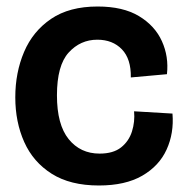

<svg xmlns="http://www.w3.org/2000/svg" viewBox="-20 -556 569 590"><path d="M284 14Q196 14 139 -22Q82 -58 54.5 -119.5Q27 -181 27 -257Q27 -333 54 -396.5Q81 -460 137 -498Q193 -536 280 -536Q358 -536 407 -506.5Q456 -477 477.5 -429.5Q499 -382 493 -328L382 -318Q383 -375 354.5 -404.5Q326 -434 279 -434Q227 -434 191 -394.5Q155 -355 155 -263Q155 -173 191 -128.5Q227 -84 286 -84Q328 -84 352 -103Q376 -122 385.5 -152Q395 -182 392 -214L510 -207Q515 -147 492 -96.5Q469 -46 417 -16Q365 14 284 14Z"/></svg>

Font: Bricolage Grotesque 48pt SemiBold
Style: Regular
Weight: 600
Designer: Mathieu Triay
Foundry: Atelier Triay
Version: Version 1.000; ttfautohint (v1.8.4.7-5d5b);gftools[0.9.32]